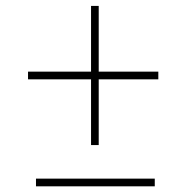

<svg xmlns="http://www.w3.org/2000/svg" viewBox="-20 -639 640 659"><path d="M318.8 -393.1H523.4V-366.7H318.8V-141.1H292.5V-366.7H76.2V-393.1H292.5V-618.7H318.8ZM511.2 0.5H103.5V-25.9H511.2Z"/></svg>

Font: TypoPRO Roboto Mono
Style: Regular
Weight: 250
Designer: Google
Version: Version 2.000986; 2015; ttfautohint (v1.3)